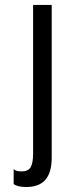

<svg xmlns="http://www.w3.org/2000/svg" viewBox="-20 -749 283 776"><path d="M85.9 6.8Q51.8 6.8 35.2 -4.9V-65.9Q43.5 -56.2 66.9 -56.2Q93.8 -56.2 103.8 -73Q113.8 -89.8 113.8 -128.9V-729H189V-112.8Q189 -51.3 163.3 -22.2Q137.7 6.8 85.9 6.8Z"/></svg>

Font: Lumene Sans Condensed
Style: Regular
Weight: 400
Width: 3
Designer: Deni Anggara
Version: Version 1.003;Glyphs 3.1.2 (3151)